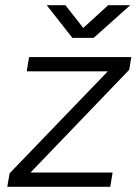

<svg xmlns="http://www.w3.org/2000/svg" viewBox="-20 -720 537 740"><path d="M17 -52 432 -483 478 -451 64 -20ZM17 -52 60 -55H414L405 0H8ZM92 -500H486L478 -451L435 -445H83ZM260 -575 397 -700H482L341 -574H260ZM160 -700H232L331 -574H329H259Z"/></svg>

Font: Oak Sans Light Italic
Style: Regular
Weight: 400
Italic angle: -9.5°
Foundry: Erik Kennedy, Walven
Version: Version 1.000;Glyphs 3.1.2 (3151)